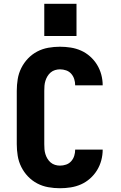

<svg xmlns="http://www.w3.org/2000/svg" viewBox="-20 -991 640 1019"><path d="M298 8Q267 8 236 2.5Q205 -3 177.5 -17.5Q150 -32 128.5 -54.5Q107 -77 93 -105Q79 -133 74 -164Q69 -195 69 -226V-509Q69 -540 74 -571Q79 -602 93 -630Q107 -658 128.5 -680.5Q150 -703 177.5 -717.5Q205 -732 236 -737.5Q267 -743 298 -743Q327 -743 355.5 -738.5Q384 -734 410 -722.5Q436 -711 458 -691.5Q480 -672 495 -647.5Q510 -623 517.5 -595Q525 -567 525 -538H379Q379 -555 374 -571Q369 -587 358 -599.5Q347 -612 331 -617.5Q315 -623 298 -623Q285 -623 272 -619Q259 -615 249 -606.5Q239 -598 232 -586.5Q225 -575 221 -562Q217 -549 216 -536Q215 -523 215 -509V-226Q215 -212 216 -199Q217 -186 221 -173Q225 -160 232 -148.5Q239 -137 249 -128.5Q259 -120 272 -116Q285 -112 298 -112Q315 -112 331 -117.5Q347 -123 358 -135.5Q369 -148 374 -164Q379 -180 379 -197H525Q525 -168 517.5 -140Q510 -112 495 -87.5Q480 -63 458 -43.5Q436 -24 410 -12.5Q384 -1 355.5 3.5Q327 8 298 8ZM215 -800V-971H386V-800Z"/></svg>

Font: Iosevka SS04 Heavy Extended
Style: Regular
Weight: 900
Width: 7
Monospace: yes
Designer: Belleve Invis
Foundry: Belleve Invis
Version: Version 19.0.0; ttfautohint (v1.8.4)